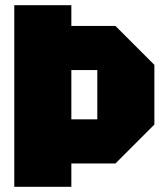

<svg xmlns="http://www.w3.org/2000/svg" viewBox="-20 -720 633 740"><path d="M35 0V-700H255V-620H425L575 -470V-240L425 -90H255V0ZM255 -260H355V-450H255Z"/></svg>

Font: Tektur SemiCondensed Black
Style: Regular
Weight: 900
Width: 4
Designer: Adam Jagosz
Foundry: Adam Jagosz
Version: Version 1.005;gftools[0.9.30]